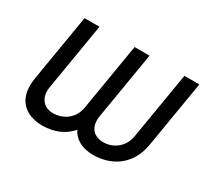

<svg xmlns="http://www.w3.org/2000/svg" viewBox="-113 -735 1023 934"><g transform="rotate(30 399.0 -267.5)"><path d="M59.7 -170.5C39.8 -49.7 105.1 9.9 206 9.9C268.5 9.9 325.3 -12.8 363.6 -58.2C384.9 -12.8 430.4 9.9 490.1 9.9C595.2 9.9 684.7 -49.7 704.5 -170.5L767 -545.5H683.2L620.7 -170.5C609.4 -100.9 552.6 -68.2 502.8 -68.2C450.3 -68.2 413.4 -100.9 424.7 -170.5L487.2 -545.5H403.4L340.9 -170.5C329.5 -100.9 274.1 -68.2 218.8 -68.2C173.3 -68.2 132.1 -100.9 143.5 -170.5L206 -545.5H122.2Z"/></g></svg>

Font: Margiela Sans
Style: Italic
Weight: 400
Italic angle: -9.39999°
Designer: Stefan Endress, Andreas Faust
Version: Version 1.100;FEAKit 1.0